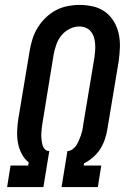

<svg xmlns="http://www.w3.org/2000/svg" viewBox="-20 -763 540 783"><path d="M9 0 23 -88H95L97 -101Q79 -115 68 -136.5Q57 -158 53 -181.5Q49 -205 50 -230Q51 -255 55 -280L101 -556Q105 -580 112.5 -604Q120 -628 133.5 -650Q147 -672 166 -690.5Q185 -709 207.5 -721Q230 -733 255 -738Q280 -743 304 -743Q333 -743 360.5 -736.5Q388 -730 409 -714.5Q430 -699 444 -676Q458 -653 464 -626Q470 -599 469 -570.5Q468 -542 464 -513L418 -237Q415 -217 408 -196Q401 -175 389.5 -156.5Q378 -138 360.5 -122.5Q343 -107 323 -97L321 -88H393L379 0H231L255 -147Q266 -147 275.5 -154Q285 -161 291 -170Q297 -179 301.5 -189.5Q306 -200 309.5 -210Q313 -220 315.5 -230.5Q318 -241 319 -252L365 -528Q367 -542 368 -556Q369 -570 368 -584Q367 -598 363 -611Q359 -624 350.5 -634.5Q342 -645 329.5 -650Q317 -655 303 -655Q283 -655 263.5 -645Q244 -635 230.5 -618.5Q217 -602 210 -582Q203 -562 199 -542L154 -266Q152 -254 150.5 -242.5Q149 -231 148.5 -219.5Q148 -208 149 -197Q150 -186 152.5 -175Q155 -164 162 -155.5Q169 -147 181 -147L157 0Z"/></svg>

Font: Iosevka Curly Slab Semibold
Style: Italic
Weight: 600
Italic angle: -9°
Monospace: yes
Designer: Belleve Invis
Foundry: Belleve Invis
Version: Version 22.1.2; ttfautohint (v1.8.4)